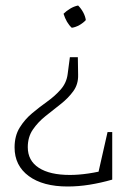

<svg xmlns="http://www.w3.org/2000/svg" viewBox="-20 -504 474 698"><path d="M226 174Q136 174 84.5 136Q33 98 33 32Q33 -10 51.5 -40Q70 -70 97 -92.5Q124 -115 152 -135Q180 -155 201 -179Q222 -203 226 -235L234 -296H263L264 -232Q265 -198 246.5 -172.5Q228 -147 200.5 -125.5Q173 -104 145.5 -82Q118 -60 99.5 -33Q81 -6 81 31Q81 80 121 106Q161 132 234 132Q297 132 377 111L388 149Q346 161 305.5 167.5Q265 174 226 174ZM332 148 371 -24H388V149ZM241 -403Q231 -412 223.5 -425Q216 -438 211 -454Q221 -464 235 -472.5Q249 -481 264 -484Q275 -473 282.5 -459Q290 -445 292 -431Q283 -421 269 -413Q255 -405 241 -403Z"/></svg>

Font: Piazzolla Thin Thin
Style: Regular
Weight: 250
Version: Version 2.005